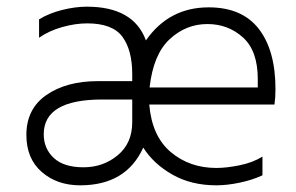

<svg xmlns="http://www.w3.org/2000/svg" viewBox="-20 -552 885 575"><path d="M628 3Q553 3 496.5 -29Q440 -61 409 -110Q358 3 220 3Q151 3 105 -37Q59 -77 59 -148Q59 -226 119 -267.5Q179 -309 273 -309H376V-330Q376 -402 346.5 -442Q317 -482 241 -482Q206 -482 166.5 -471Q127 -460 97 -439V-494Q126 -512 165.5 -522Q205 -532 240 -532Q380 -532 417 -431Q486 -530 605 -530Q705 -530 755 -465.5Q805 -401 805 -285Q805 -260 802 -239H427Q435 -144 491.5 -96.5Q548 -49 628 -49Q658 -49 697.5 -57Q737 -65 766 -83V-27Q736 -13 698 -5Q660 3 628 3ZM230 -51Q289 -51 332.5 -87Q376 -123 376 -186V-254H286Q111 -254 111 -150Q111 -107 141 -79Q171 -51 230 -51ZM752 -290V-315Q752 -400 707.5 -440Q663 -480 601 -480Q537 -480 488 -434.5Q439 -389 428 -290Z"/></svg>

Font: LXGW 975 Gothic SC 200W
Style: Regular
Weight: 200
Version: Version 2.01;February 25, 2021